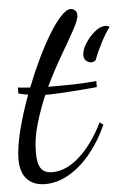

<svg xmlns="http://www.w3.org/2000/svg" viewBox="-54 -634 480 717"><g transform="rotate(-5 186.0 -275.5)"><path d="M87 46Q44 46 19.5 20.5Q-5 -5 -5 -55Q-5 -98 11 -161.5Q27 -225 52 -292Q43 -294 34 -295.5Q25 -297 16 -300V-322Q27 -321 38 -320Q49 -319 62 -318Q83 -372 107 -422Q131 -472 155 -511.5Q179 -551 200.5 -574Q222 -597 238 -597Q246 -597 253.5 -591Q261 -585 261 -573Q261 -555 240 -517Q219 -479 188.5 -427Q158 -375 129 -315Q138 -315 147 -315Q156 -315 164 -315Q201 -315 237 -316Q273 -317 310 -321V-298Q255 -293 211 -290Q167 -287 130 -286Q126 -286 123 -286Q120 -286 116 -286Q94 -235 78 -180.5Q62 -126 62 -74Q62 -32 75 -14Q88 4 117 4Q169 4 219.5 -41.5Q270 -87 309 -166L322 -156Q297 -99 260 -53Q223 -7 178.5 19.5Q134 46 87 46ZM297 -392Q288 -392 279 -399.5Q270 -407 270 -421Q270 -440 285 -464Q300 -488 321 -505.5Q342 -523 360 -523Q370 -523 377 -518Q358 -492 341.5 -459.5Q325 -427 314 -398Q307 -392 297 -392Z"/></g></svg>

Font: Dancing Script Medium
Style: Regular
Weight: 500
Designer: Pablo Impallari
Foundry: Pablo Impallari
Version: Version 2.000